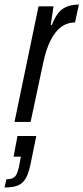

<svg xmlns="http://www.w3.org/2000/svg" viewBox="-69 -538 368 847"><path d="M101 -510H167L155 -428H160Q180 -481 208.5 -499.5Q237 -518 279 -518L262 -439Q159 -439 121 -258L66 0H-5ZM18 181 23 153H-9L8 62H91L68 175Q59 222 46.5 245.5Q34 269 12.5 279Q-9 289 -49 289L-41 253Q-13 253 -1.5 239.5Q10 226 18 181Z"/></svg>

Font: Saira Ultra Condensed Medium
Style: Italic
Weight: 500
Width: 1
Italic angle: -12°
Designer: Hector Gatti with collaboration of the Omnibus-Type team
Foundry: Omnibus-Type
Version: Version 1.001; ttfautohint (v1.8)